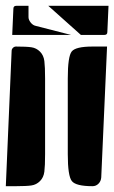

<svg xmlns="http://www.w3.org/2000/svg" viewBox="-20 -650 393 660"><path d="M213 -120V-380Q213 -456 226.5 -473Q240 -490 298 -490H348L328 -40Q327 -27 318.5 -18.5Q310 -10 298 -10Q241 -10 227 -27.5Q213 -45 213 -120ZM0 -10 20 -475Q20 -481 24.5 -485.5Q29 -490 35 -490Q71 -490 88 -487.5Q105 -485 117.5 -472.5Q130 -460 132.5 -440Q135 -420 135 -380V-120Q135 -80 132.5 -60Q130 -40 117.5 -27.5Q105 -15 88 -12.5Q71 -10 35 -10ZM22 -530 26 -620Q26 -630 36 -630H78V-591Q78 -582 85.5 -572.5Q93 -563 103 -561L224 -530ZM146 -630H353L349 -540Q349 -530 339 -530H258Z"/></svg>

Font: PrimecolorB
Style: Medium
Weight: 500
Designer: gluk
Foundry: gluk
Version: Version 0.672